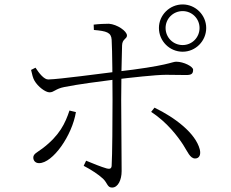

<svg xmlns="http://www.w3.org/2000/svg" viewBox="-20 -822 1040 865"><path d="M803 -589C861 -589 909 -637 909 -696C909 -754 861 -802 803 -802C744 -802 696 -754 696 -696C696 -637 744 -589 803 -589ZM485 23C512 23 528 -12 528 -51C528 -73 526 -309 526 -372C526 -443 528 -572 530 -618C531 -647 552 -646 552 -662C552 -682 508 -712 471 -715C454 -715 425 -714 402 -711L403 -687C460 -682 481 -676 483 -643C486 -596 487 -443 487 -374C487 -289 486 -119 483 -75C482 -61 473 -60 461 -63C436 -70 397 -86 368 -98L357 -75C388 -59 424 -36 444 -17C465 3 463 23 485 23ZM156 -87C218 -87 305 -212 322 -317L293 -324C274 -267 249 -212 171 -153C147 -135 130 -129 130 -112C130 -100 138 -87 156 -87ZM203 -406C224 -406 229 -422 270 -430C329 -442 436 -456 500 -464C567 -472 681 -485 728 -485C765 -485 792 -484 818 -484C842 -484 850 -489 850 -508C850 -522 808 -544 774 -544C753 -544 742 -526 497 -498C438 -491 247 -465 198 -464C179 -463 156 -492 140 -517L120 -507C124 -488 129 -469 135 -459C151 -431 185 -406 203 -406ZM859 -108C878 -108 886 -125 880 -149C861 -222 769 -292 676 -337L661 -318C733 -271 781 -207 805 -170C825 -139 836 -108 859 -108ZM803 -619C760 -619 726 -653 726 -696C726 -738 760 -772 803 -772C845 -772 879 -738 879 -696C879 -653 845 -619 803 -619Z"/></svg>

Font: Source Han Serif TW VF
Style: Regular
Weight: 250
Designer: Ryoko NISHIZUKA 西塚涼子 (kana & ideographs); Frank Grießhammer (Latin, Greek & Cyrillic); Wenlong ZHANG 张文龙 (bopomofo); San
Foundry: Adobe
Version: Version 2.002;hotconv 1.1.0;makeotfexe 2.6.0